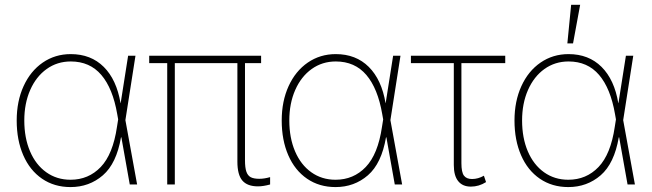

<svg xmlns="http://www.w3.org/2000/svg" viewBox="-20 -760 2685 791"><path d="M48.8 -263.7Q48.8 -342.8 77.1 -405Q105.5 -467.3 156.2 -502.2Q207 -537.1 271.5 -537.1Q354.5 -537.1 407.5 -484.4Q460.4 -431.6 476.6 -335H477.1L507.8 -530.3H538.1L496.6 -265.1L544.9 0H514.6L480 -194.3H478.5Q460 -86.4 403.8 -37.8Q347.7 10.7 270.5 10.7Q203.6 10.7 153.3 -23.7Q103 -58.1 75.9 -120.4Q48.8 -182.6 48.8 -263.7ZM270.5 -19.5Q344.7 -19.5 395 -72Q445.3 -124.5 461.9 -237.3L466.8 -268.1L462.9 -290Q444.8 -395.5 397.5 -451.2Q350.1 -506.8 271.5 -506.8Q215.8 -506.8 172.4 -475.8Q128.9 -444.8 104.5 -389.4Q80.1 -334 80.1 -263.7Q80.1 -191.9 103.8 -136.5Q127.4 -81.1 170.7 -50.3Q213.9 -19.5 270.5 -19.5Z M1055.7 -500H989.3V-99.6Q989.3 -69.3 994.9 -53Q1000.5 -36.6 1012.9 -30Q1025.4 -23.4 1047.9 -23.4Q1069.3 -23.4 1092.8 -30.3V0Q1064.5 7.8 1043 7.8Q999 7.8 978.5 -16.1Q958 -40 958 -93.8V-500H700.2V0H668.9V-500H594.7V-530.3H1055.7Z M1140.6 -263.7Q1140.6 -342.8 1168.9 -405Q1197.3 -467.3 1248 -502.2Q1298.8 -537.1 1363.3 -537.1Q1446.3 -537.1 1499.3 -484.4Q1552.2 -431.6 1568.4 -335H1568.8L1599.6 -530.3H1629.9L1588.4 -265.1L1636.7 0H1606.4L1571.8 -194.3H1570.3Q1551.8 -86.4 1495.6 -37.8Q1439.5 10.7 1362.3 10.7Q1295.4 10.7 1245.1 -23.7Q1194.8 -58.1 1167.7 -120.4Q1140.6 -182.6 1140.6 -263.7ZM1362.3 -19.5Q1436.5 -19.5 1486.8 -72Q1537.1 -124.5 1553.7 -237.3L1558.6 -268.1L1554.7 -290Q1536.6 -395.5 1489.3 -451.2Q1441.9 -506.8 1363.3 -506.8Q1307.6 -506.8 1264.2 -475.8Q1220.7 -444.8 1196.3 -389.4Q1171.9 -334 1171.9 -263.7Q1171.9 -191.9 1195.6 -136.5Q1219.2 -81.1 1262.5 -50.3Q1305.7 -19.5 1362.3 -19.5Z M2061.5 -500H1880.9V-87.9Q1880.9 -50.3 1891.4 -36.4Q1901.9 -22.5 1924.8 -22.5Q1949.7 -22.5 1973.6 -36.1L1982.4 -9.8Q1953.1 8.8 1919.9 8.8Q1885.7 8.8 1867.7 -13.7Q1849.6 -36.1 1849.6 -80.1V-500H1672.9V-530.3H2061.5Z M2099.6 -263.7Q2099.6 -342.8 2127.9 -405Q2156.2 -467.3 2207 -502.2Q2257.8 -537.1 2322.3 -537.1Q2405.3 -537.1 2458.3 -484.4Q2511.2 -431.6 2527.3 -335H2527.8L2558.6 -530.3H2588.9L2547.4 -265.1L2595.7 0H2565.4L2530.8 -194.3H2529.3Q2510.7 -86.4 2454.6 -37.8Q2398.4 10.7 2321.3 10.7Q2254.4 10.7 2204.1 -23.7Q2153.8 -58.1 2126.7 -120.4Q2099.6 -182.6 2099.6 -263.7ZM2321.3 -19.5Q2395.5 -19.5 2445.8 -72Q2496.1 -124.5 2512.7 -237.3L2517.6 -268.1L2513.7 -290Q2495.6 -395.5 2448.2 -451.2Q2400.9 -506.8 2322.3 -506.8Q2266.6 -506.8 2223.1 -475.8Q2179.7 -444.8 2155.3 -389.4Q2130.9 -334 2130.9 -263.7Q2130.9 -191.9 2154.5 -136.5Q2178.2 -81.1 2221.4 -50.3Q2264.6 -19.5 2321.3 -19.5ZM2333 -740.2H2370.1L2340.8 -581.1H2317.4Z"/></svg>

Font: Pretendard Thin
Style: Regular
Weight: 100
Designer: Base glyphs from Inter by Rasmus Andersson; Hangeul glyphs from Noto Sans CJK(Source Han Sans) by Jang Soo-young and Kan
Foundry: Kil Hyung-jin
Version: Version 1.309